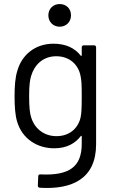

<svg xmlns="http://www.w3.org/2000/svg" viewBox="-20 -730 578 949"><path d="M275 -598C307 -598 331 -622 331 -654C331 -687 308 -710 275 -710C243 -710 219 -687 219 -654C219 -622 243 -598 275 -598ZM384 -496V-457C384 -454 382 -452 379 -455C350 -492 306 -514 244 -514C154 -514 88 -459 66 -381C55 -347 52 -305 52 -253C52 -204 55 -162 64 -131C89 -43 165 3 248 3C311 3 352 -22 379 -57C382 -60 384 -59 384 -56V-19C384 94 323 139 180 132C174 131 169 135 169 141L167 187C167 194 170 197 177 198C337 208 455 153 455 -17V-496C455 -502 451 -506 445 -506H394C388 -506 384 -502 384 -496ZM379 -153C369 -101 328 -57 259 -57C193 -57 147 -100 133 -154C128 -168 124 -200 124 -255C124 -309 128 -336 134 -355C150 -409 192 -452 258 -452C325 -452 368 -409 378 -355C382 -335 384 -323 384 -254C384 -185 382 -172 379 -153Z"/></svg>

Font: Elastic
Style: elastic
Weight: 400
Designer: Jeremy Tribby
Foundry: Tribby Type
Version: Version 1.422;hotconv 1.0.109;makeotfexe 2.5.65596